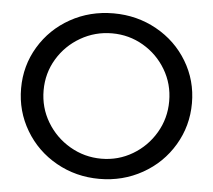

<svg xmlns="http://www.w3.org/2000/svg" viewBox="-51 -762 914 824"><g transform="rotate(5 406.0 -349.5)"><path d="M774 -351Q774 -253 725 -170.5Q676 -88 591.5 -40.5Q507 7 406 7Q305 7 220.5 -40.5Q136 -88 87 -170.5Q38 -253 38 -351Q38 -449 87 -530.5Q136 -612 220 -659Q304 -706 406 -706Q507 -706 591.5 -659Q676 -612 725 -530.5Q774 -449 774 -351ZM135 -351Q135 -277 172 -215Q209 -153 271.5 -116.5Q334 -80 407 -80Q480 -80 541.5 -116.5Q603 -153 639.5 -215Q676 -277 676 -351Q676 -425 639.5 -486.5Q603 -548 541.5 -584Q480 -620 407 -620Q334 -620 271.5 -584Q209 -548 172 -486.5Q135 -425 135 -351Z"/></g></svg>

Font: Gontserrat
Style: Regular
Weight: 400
Designer: Julieta Ulanovsky
Foundry: Julieta Ulanovsky
Version: Version 6.001